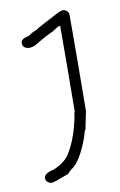

<svg xmlns="http://www.w3.org/2000/svg" viewBox="-75 -497 442 707"><g transform="rotate(-10 146.5 -143.5)"><path d="M214.8 -453.1Q232.4 -446.8 232.4 -431.6V-386.7Q232.4 -281.7 230.5 -72.3L216.8 -5.9Q213.9 -5.9 207 21.5Q176.3 104.5 144.5 127Q141.1 127 125 144.5Q68.8 166 60.5 166Q39.1 162.6 39.1 144.5Q39.1 127 76.2 119.1Q123 100.1 140.6 66.4Q169.9 17.6 185.5 -60.5Q185.5 -67.9 189.5 -80.1Q191.4 -280.3 191.4 -388.7V-398.4Q183.6 -398.4 162.1 -382.8Q136.2 -372.1 85.9 -341.8Q73.2 -337.9 68.4 -337.9H62.5Q41 -341.3 41 -359.4Q41 -376.5 70.3 -380.9Q89.4 -394.5 103.5 -398.4Q107.9 -403.8 185.5 -443.4Q203.1 -453.1 214.8 -453.1Z"/></g></svg>

Font: CEF Fonts CJK
Style: Regular
Weight: 400
Designer: PartyBoss (派对大魔王)
Version: Release 2.25